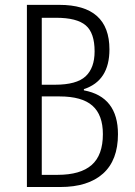

<svg xmlns="http://www.w3.org/2000/svg" viewBox="-20 -750 540 770"><path d="M87.9 0V-730.5H217.8Q418.9 -730.5 418.9 -551.8Q418.9 -425.8 316.4 -392.6V-387.7Q453.1 -362.3 453.1 -211.9Q453.1 -107.4 393.1 -53.7Q333 0 221.7 0ZM147.5 -410.2H200.2Q287.1 -410.2 323.2 -443.8Q359.4 -477.5 359.4 -543.9Q359.4 -618.2 323.7 -648.4Q288.1 -678.7 205.1 -678.7H147.5ZM147.5 -48.8H210.9Q302.7 -48.8 347.7 -88.4Q392.6 -127.9 392.6 -211.9Q392.6 -289.1 350.6 -326.2Q308.6 -363.3 218.8 -363.3H147.5Z"/></svg>

Font: Gen Shin Gothic Monospace Light
Style: Regular
Weight: 300
Designer: [Source Han Sans]
Ryoko NISHIZUKA  (kana & ideographs); Paul D. Hunt (Latin, Greek & Cyrillic); Wenlong ZHANG  (bopomofo
Version: Version 1.002.20150607